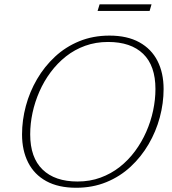

<svg xmlns="http://www.w3.org/2000/svg" viewBox="-20 -876 813 906"><path d="M122.5 -242Q122.5 -132.5 180.8 -76Q239 -19.5 346 -19.5Q404.5 -19.5 454.2 -37.8Q504 -56 544.8 -88Q585.5 -120 617 -162.5Q648.5 -205 670 -253.8Q691.5 -302.5 702.5 -354.2Q713.5 -406 713.5 -456Q713.5 -566 655.5 -622Q597.5 -678 490 -678Q432 -678 382 -660Q332 -642 291.2 -609.8Q250.5 -577.5 219 -535.2Q187.5 -493 166 -444Q144.5 -395 133.5 -343.8Q122.5 -292.5 122.5 -242ZM752 -456Q752 -389 734 -322Q716 -255 681.2 -195.5Q646.5 -136 596.5 -89.5Q546.5 -43 481.8 -16.5Q417 10 339.5 10Q255.5 10 198.5 -21.2Q141.5 -52.5 112.8 -109.2Q84 -166 84 -241.5Q84 -309 102 -376Q120 -443 154.8 -502.5Q189.5 -562 239.5 -608.5Q289.5 -655 354.2 -681.5Q419 -708 496.5 -708Q580.5 -708 637.5 -676.5Q694.5 -645 723.2 -588.5Q752 -532 752 -456ZM440.5 -824.5 450 -855.5H695L686 -824.5Z"/></svg>

Font: Newsreader 9pt ExtraLight
Style: Italic
Weight: 250
Italic angle: -17°
Designer: Hugues Gentile
Foundry: Production Type
Version: Version 1.003